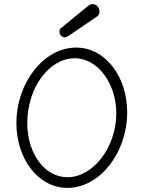

<svg xmlns="http://www.w3.org/2000/svg" viewBox="-20 -914 700 936"><path d="M309 2C465 2 600 -167 600 -367C600 -539 495 -682 351 -682C195 -682 60 -513 60 -313C60 -143 164 2 309 2ZM344 -630C463 -630 547 -498 547 -363C547 -193 432 -50 309 -50C195 -50 113 -169 113 -313C113 -489 221 -630 344 -630ZM455 -835C462 -840 465 -849 465 -858C465 -878 450 -894 431 -894C420 -894 410 -886 402 -879L276 -776C271 -772 270 -765 270 -759C270 -744 282 -732 296 -732C302 -732 310 -736 317 -741Z"/></svg>

Font: Comic Neue
Style: Normal
Weight: 400
Designer: Craig Rozynski
Foundry: Craig Rozynski
Version: Version 2.003